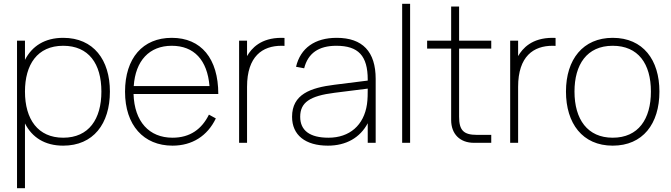

<svg xmlns="http://www.w3.org/2000/svg" viewBox="-20 -755 3546 1015"><path d="M112 240V-102.5C149 -29.5 216 15 314 15C473 15 561 -100 561 -271C561 -438 475 -555 314 -555C217 -555 149.5 -511.5 112 -438.5V-540H70V240ZM314 -27C181 -27 112 -124 112 -271C112 -413 177 -513 314 -513C449 -513 516 -418 516 -271C516 -126 450 -27 314 -27Z M892 -27C768.5 -27 690.5 -112 686 -258H1134C1134 -445.5 1043.5 -555 888 -555C734.5 -555 641 -447.5 641 -270C641 -93.5 739 15 892 15C995.5 15 1076.5 -36 1121 -129L1084.5 -149C1047 -73 985.5 -27 892 -27ZM687 -300C696 -434 769.5 -513 888 -513C1005.5 -513 1076 -438 1087.5 -300Z M1484 -554.5C1478.5 -555 1473.5 -555 1468 -555C1358 -555 1309.5 -499 1286 -458.5V-540H1244V0H1286V-296C1286 -458 1368 -513 1468 -513C1473.5 -513 1478.5 -513 1484 -512.5Z M1760 -555C1644.5 -555 1568.5 -501 1545 -402L1588 -394C1608 -473.5 1664.5 -513 1758 -513C1874.5 -513 1924 -460 1924 -334V-329L1748.5 -307C1620 -291 1524 -256 1524 -137.5C1524 -41 1594 15 1713.5 15C1809.5 15 1883.5 -27 1924 -103.5V0H1966V-338C1966 -482 1896.5 -555 1760 -555ZM1924 -286.5C1924 -262.5 1924 -230.5 1920 -204C1904 -93 1828 -27 1716.5 -27C1618 -27 1567 -65 1567 -137.5C1567 -213 1617 -248 1748.5 -264.5Z M2148 0V-735H2106V0Z M2238 -498H2365V-120.5C2365 -46.5 2411.5 0 2485.5 0H2577V-42H2501C2430.5 -42 2407 -66.5 2407 -138V-498H2577V-540H2407V-720.5H2365V-540H2238Z M2917 -554.5C2911.5 -555 2906.5 -555 2901 -555C2791 -555 2742.5 -499 2719 -458.5V-540H2677V0H2719V-296C2719 -458 2801 -513 2901 -513C2906.5 -513 2911.5 -513 2917 -512.5Z M3219 15C3378 15 3466 -100 3466 -271C3466 -438 3380 -555 3219 -555C3062 -555 2972 -441 2972 -271C2972 -103 3059 15 3219 15ZM3219 -27C3086 -27 3017 -124 3017 -271C3017 -413 3082 -513 3219 -513C3354 -513 3421 -418 3421 -271C3421 -126 3355 -27 3219 -27Z"/></svg>

Font: Vela Sans ExtLt
Style: Regular
Weight: 200
Designer: Principal design: Mikhail Sharanda - project Manrope.
Design modification: Ravid Balaliev
Foundry: Mikhail Sharanda
Version: Version 1.001